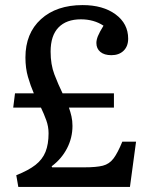

<svg xmlns="http://www.w3.org/2000/svg" viewBox="-20 -735 590 755"><path d="M52 0 44 -46Q92 -65 119.5 -86.5Q147 -108 159 -138Q171 -168 171 -211Q171 -237 162 -262Q153 -287 141 -312H32L39 -368H113Q100 -398 90 -432.5Q80 -467 80 -509Q80 -604 141 -659.5Q202 -715 305 -715Q385 -715 434.5 -678.5Q484 -642 484 -583Q484 -553 466 -535.5Q448 -518 418 -518Q390 -518 374.5 -531Q359 -544 359 -566Q359 -578 365 -593Q371 -608 387 -634Q349 -659 298 -659Q241 -659 210 -627Q179 -595 179 -532Q179 -481 194 -442Q209 -403 226 -368H428V-312H251Q257 -295 261 -277.5Q265 -260 265 -240Q265 -193 243.5 -151.5Q222 -110 183 -81L185 -77H312Q359 -77 384.5 -83.5Q410 -90 426.5 -112Q443 -134 461 -178H515L491 0Z"/></svg>

Font: Text Regular
Style: Regular
Weight: 400
Designer: Latin by Veronika Burian and Jose Scaglione. Greek by Irene Vlachou. Cyrillic by Vera Evstafieva.
Foundry: TypeTogether
Version: Version 3.002